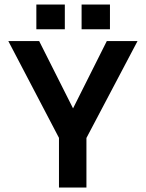

<svg xmlns="http://www.w3.org/2000/svg" viewBox="-20 -833 648 853"><path d="M342.5 -813H468.5V-703H342.5ZM141.5 -813H268V-703H141.5ZM242 -220.5 17 -650.5H154L304.5 -351.5L454.5 -650.5H591L364 -220V0H242Z"/></svg>

Font: Overused Grotesk SemiBold
Style: Regular
Weight: 610
Version: Version 0.004